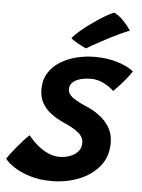

<svg xmlns="http://www.w3.org/2000/svg" viewBox="-96 -820 671 905"><g transform="rotate(5 239.5 -368.0)"><path d="M181.5 40Q124.5 40 79 25.8Q33.5 11.5 2.8 -8.8Q-28 -29 -40 -47Q-34.5 -55.5 -22.2 -71.8Q-10 -88 5.8 -106.8Q21.5 -125.5 36.2 -141.8Q51 -158 61 -166Q78 -144 101.5 -123.5Q125 -103 152.5 -90Q180 -77 208.5 -77Q234 -77 257.5 -85.2Q281 -93.5 296 -110Q311 -126.5 311 -152Q311 -180 285 -200.5Q259 -221 217.5 -238.5Q182 -254.5 154.8 -274.8Q127.5 -295 112.2 -322.8Q97 -350.5 97 -387.5Q97 -432 117.5 -464.8Q138 -497.5 172.5 -518.8Q207 -540 249.2 -550.5Q291.5 -561 335.5 -561Q396.5 -561 445.2 -545.2Q494 -529.5 519 -508Q513.5 -499 500 -481.5Q486.5 -464 469.2 -444.5Q452 -425 434.5 -408.5Q417.5 -425.5 388.2 -441Q359 -456.5 325 -456.5Q309.5 -456.5 292 -453.8Q274.5 -451 259.5 -444.2Q244.5 -437.5 235.2 -426.2Q226 -415 226 -399Q226 -377.5 247.2 -361.2Q268.5 -345 308.5 -327.5Q345.5 -313 376.2 -290.2Q407 -267.5 425.8 -236.2Q444.5 -205 444.5 -163.5Q444.5 -97.5 407.2 -52.2Q370 -7 310 16.5Q250 40 181.5 40ZM408 -776.5Q429 -766 445.5 -750Q462 -734 473.2 -719.5Q484.5 -705 488.5 -698.5Q472 -692.5 449 -682Q426 -671.5 401.5 -658.8Q377 -646 354.2 -633.8Q331.5 -621.5 314.2 -611.8Q297 -602 289.5 -597Q285.5 -598.5 275.5 -603.5Q265.5 -608.5 253.5 -615Q241.5 -621.5 231.2 -628.2Q221 -635 217 -639.5Q230 -656 255.5 -677.5Q281 -699 310.8 -720Q340.5 -741 367 -756.5Q393.5 -772 408 -776.5Z"/></g></svg>

Font: Grandstander Thin SemiBold
Style: Italic
Weight: 600
Italic angle: -15°
Version: Version 1.200